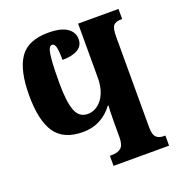

<svg xmlns="http://www.w3.org/2000/svg" viewBox="-137 -885 937 1001"><g transform="rotate(-20 331.5 -384.5)"><path d="M323 -56H335Q368 -56 385.5 -71.5Q403 -87 403 -130V-220Q403 -248 404 -272.5Q405 -297 406 -305H402Q374 -266 331.5 -243Q289 -220 235 -220Q128 -220 81.5 -287.5Q35 -355 35 -496Q35 -634 81 -701.5Q127 -769 239 -769Q310 -769 344 -745.5Q378 -722 378 -684Q378 -646 346.5 -628Q315 -610 262 -610Q262 -658 256.5 -680.5Q251 -703 237 -703Q227 -703 220 -689Q213 -675 209 -631Q205 -587 205 -502Q205 -399 223.5 -349.5Q242 -300 291 -300Q321 -300 347 -319.5Q373 -339 388 -375Q403 -411 403 -459V-760H627V-704H621Q591 -704 578.5 -689.5Q566 -675 566 -630V-125Q566 -86 580 -71Q594 -56 623 -56H631V0H323Z"/></g></svg>

Font: Noto Serif CondBlack
Style: Regular
Weight: 900
Width: 3
Designer: Monotype Design Team
Foundry: Monotype Imaging Inc.
Version: Version 1.001